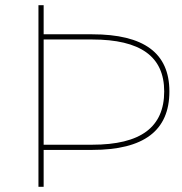

<svg xmlns="http://www.w3.org/2000/svg" viewBox="-20 -719 702 739"><path d="M632 -367Q632 -254 558 -198Q484 -142 335 -142H148V0H128V-699H148V-587H335Q484 -587 558 -532.5Q632 -478 632 -367ZM612 -367Q612 -468 543 -517.5Q474 -567 335 -567H148V-162H335Q475 -162 543.5 -213Q612 -264 612 -367Z"/></svg>

Font: Gontserrat Thin
Style: Regular
Weight: 250
Designer: Julieta Ulanovsky
Foundry: Julieta Ulanovsky
Version: Version 6.001